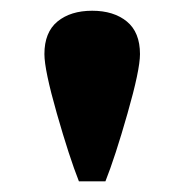

<svg xmlns="http://www.w3.org/2000/svg" viewBox="-20 -881 347 361"><path d="M128.4 -540Q110.4 -585.4 86.9 -667.5Q63.5 -749.5 63.5 -779.3Q63.5 -820.3 88.1 -840.6Q112.8 -860.8 153.3 -860.8Q193.8 -860.8 218.5 -840.6Q243.2 -820.3 243.2 -779.3Q243.2 -749.5 219.7 -667.5Q196.3 -585.4 178.2 -540Z"/></svg>

Font: Goblin
Style: Regular
Weight: 400
Designer: Riccardo De Franceschi
Foundry: Sorkin Type Co.
Version: Version 1.001